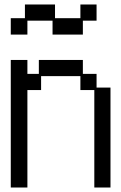

<svg xmlns="http://www.w3.org/2000/svg" viewBox="-20 -807 540 855"><path d="M28 -726H91V-787H225V-726H338V-787H410V-715H349V-653H214V-715H102V-653H28ZM28 -540H102V-478H153V-540H349V-478H410V-417H472V28H400V-406H338V-468H163V-406H102V28H28Z"/></svg>

Font: DotGothic16
Style: Regular
Weight: 400
Designer: Fontworks Inc.
Foundry: Fontworks Inc.
Version: Version 1.100